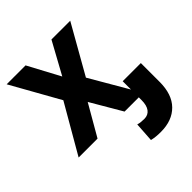

<svg xmlns="http://www.w3.org/2000/svg" viewBox="-208 -676 1020 1020"><g transform="rotate(-45 302.0 -165.5)"><path d="M152.7 -545.5 248.9 -365.8 347.3 -545.5H488.3L333.5 -272.7L492.2 0H351.2L248.9 -174.7L148.1 0H6L163.7 -272.7L10.7 -545.5ZM458.1 -121.1H594.5V19.9Q594.5 114 545.6 163.5Q496.8 213.1 411.2 213.1Q392.8 213.1 377.1 211.6Q361.5 210.2 343.4 206L350.5 95.9Q360.4 99.1 373.2 100.5Q386 101.9 398.4 101.9Q426.5 101.9 442.3 81.3Q458.1 60.7 458.1 19.9Z"/></g></svg>

Font: Interface
Style: Bold
Weight: 700
Designer: Rasmus Andersson
Foundry: rsms
Version: Version 1.8